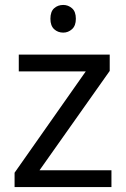

<svg xmlns="http://www.w3.org/2000/svg" viewBox="-20 -757 510 777"><path d="M431 0H39V-58L327 -468H56V-536H424V-470L140 -68H431ZM236 -737Q256 -737 271.5 -723.5Q287 -710 287 -681Q287 -653 271.5 -639Q256 -625 236 -625Q214 -625 199 -639Q184 -653 184 -681Q184 -710 199 -723.5Q214 -737 236 -737Z"/></svg>

Font: Noto Sans Wancho
Style: Regular
Weight: 400
Designer: Monotype Design Team
Foundry: Monotype Imaging Inc.
Version: Version 2.001; ttfautohint (v1.8.4.7-5d5b)